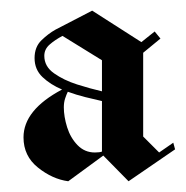

<svg xmlns="http://www.w3.org/2000/svg" viewBox="-20 -655 349 361"><path d="M108.3 -314.2Q78.3 -318.3 51.3 -340Q24.2 -361.7 24.2 -396.7Q24.2 -448.3 96.7 -486.7Q75 -495.8 60 -510Q45 -524.2 45 -545.8Q45 -566.7 57.9 -579.2Q70.8 -591.7 84.2 -599.2L153.3 -635L245.8 -575.8L270.8 -595.8L281.7 -582.5L249.2 -555.8V-398.3L279.2 -368.3L305.8 -386.7L309.2 -374.2L221.7 -314.2L174.2 -362.5ZM63.3 -550Q63.3 -530 81.7 -517.1Q100 -504.2 125 -496.2Q150 -488.3 171.7 -483.3V-541.7L97.5 -587.5Q83.3 -580 73.3 -571.2Q63.3 -562.5 63.3 -550ZM100 -453.3Q100 -435.8 106.2 -415.8Q112.5 -395.8 125.8 -382.1Q139.2 -368.3 158.3 -368.3Q167.5 -368.3 171.7 -370V-465Q156.7 -468.3 140 -472.5Q123.3 -476.7 107.5 -482.5Q105 -477.5 102.5 -470Q100 -462.5 100 -453.3Z"/></svg>

Font: Manufacturing Consent
Style: Regular
Weight: 400
Version: Version 3.000; ttfautohint (v1.8.4.7-5d5b)